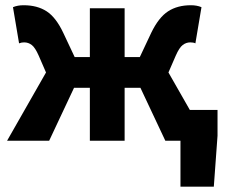

<svg xmlns="http://www.w3.org/2000/svg" viewBox="-20 -527 846 719"><path d="M655.8 172V0H626.8V-115.3H794.6V-18.6L780.7 172ZM6.5 0 152.3 -255.6 124.9 -318.7Q111.7 -348.7 99 -358.5Q86.2 -368.3 70.4 -368.3Q65.4 -368.3 60.9 -367.5Q56.4 -366.7 51.4 -364.7L28.6 -500.1Q45.7 -507.4 68.4 -507.4Q119.6 -507.4 154.7 -484.6Q189.7 -461.8 216.9 -404.1L259.6 -313.4H316.5V-496.1H446.7V-313.4H503.6L546.3 -404.1Q574.2 -461.8 609.4 -484.6Q644.5 -507.4 694.8 -507.4Q717.5 -507.4 734.5 -500.1L711.7 -364.7Q707.7 -366.7 702.7 -367.5Q697.8 -368.3 692.8 -368.3Q677.1 -368.3 664.2 -358.5Q651.4 -348.7 638.2 -318.7L610.8 -255.6L756.7 0H599.1L505.9 -198.1H446.7V0H316.5V-198.1H257.2L164.1 0Z"/></svg>

Font: Source Sans 3
Style: Regular
Weight: 200
Designer: Paul D. Hunt
Foundry: Adobe
Version: Version 3.046;hotconv 1.0.118;makeotfexe 2.5.65603